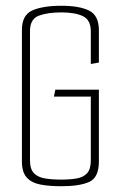

<svg xmlns="http://www.w3.org/2000/svg" viewBox="-20 -644 415 666"><path d="M193 2Q150 2 119.5 -4Q89 -10 72.5 -28.5Q56 -47 56 -84V-540Q56 -592 92.5 -608Q129 -624 193 -624Q256 -624 289.5 -607Q323 -590 323 -539V-427L295 -422V-535Q295 -575 267.5 -588Q240 -601 193 -601Q145 -601 114.5 -589.5Q84 -578 84 -536V-88Q84 -57 98 -43Q112 -29 136.5 -25Q161 -21 193 -21Q223 -21 246 -25Q269 -29 282 -43Q295 -57 295 -88V-309H167L172 -333H323V-84Q323 -28 289.5 -13Q256 2 193 2Z"/></svg>

Font: Smooch Sans ExtraLight
Style: Regular
Weight: 200
Designer: Robert E. Leuschke
Foundry: Robert E. Leuschke
Version: Version 1.010; ttfautohint (v1.8.3)